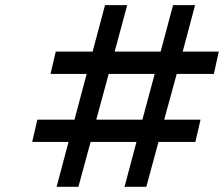

<svg xmlns="http://www.w3.org/2000/svg" viewBox="-20 -720 863 740"><path d="M104 -172.9 124 -258.8H267.1L314 -435.1H174.8L194.8 -521H336.9L384.8 -700.2H470.2L421.9 -521H599.1L647 -700.2H731.9L684.1 -521H823.2L804.2 -435.1H661.1L612.8 -258.8H752.9L732.9 -172.9H590.8L543.9 0H460L505.9 -172.9H329.1L282.2 0H198.2L244.1 -172.9ZM351.1 -258.8H528.8L576.2 -435.1H398.9Z"/></svg>

Font: Trueno
Style: Italic
Weight: 400
Designer: Julieta Ulanovsky
Foundry: Julieta Ulanovsky
Version: Version 3.001b | FøM Fix